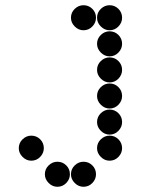

<svg xmlns="http://www.w3.org/2000/svg" viewBox="-20 -518 540 736"><path d="M252 -450Q252 -431 266.5 -416.5Q281 -402 300 -402Q320 -402 334 -416.5Q348 -431 348 -450Q348 -470 334 -484Q320 -498 300 -498Q281 -498 266.5 -484Q252 -470 252 -450ZM352 -450Q352 -431 366.5 -416.5Q381 -402 400 -402Q420 -402 434 -416.5Q448 -431 448 -450Q448 -470 434 -484Q420 -498 400 -498Q381 -498 366.5 -484Q352 -470 352 -450ZM352 -350Q352 -331 366.5 -316.5Q381 -302 400 -302Q420 -302 434 -316.5Q448 -331 448 -350Q448 -370 434 -384Q420 -398 400 -398Q381 -398 366.5 -384Q352 -370 352 -350ZM352 -250Q352 -231 366.5 -216.5Q381 -202 400 -202Q420 -202 434 -216.5Q448 -231 448 -250Q448 -270 434 -284Q420 -298 400 -298Q381 -298 366.5 -284Q352 -270 352 -250ZM352 -150Q352 -131 366.5 -116.5Q381 -102 400 -102Q420 -102 434 -116.5Q448 -131 448 -150Q448 -170 434 -184Q420 -198 400 -198Q381 -198 366.5 -184Q352 -170 352 -150ZM352 -50Q352 -31 366.5 -16.5Q381 -2 400 -2Q420 -2 434 -16.5Q448 -31 448 -50Q448 -70 434 -84Q420 -98 400 -98Q381 -98 366.5 -84Q352 -70 352 -50ZM52 50Q52 69 66.5 83.5Q81 98 100 98Q120 98 134 83.5Q148 69 148 50Q148 30 134 16Q120 2 100 2Q81 2 66.5 16Q52 30 52 50ZM352 50Q352 69 366.5 83.5Q381 98 400 98Q420 98 434 83.5Q448 69 448 50Q448 30 434 16Q420 2 400 2Q381 2 366.5 16Q352 30 352 50ZM152 150Q152 169 166.5 183.5Q181 198 200 198Q220 198 234 183.5Q248 169 248 150Q248 130 234 116Q220 102 200 102Q181 102 166.5 116Q152 130 152 150ZM252 150Q252 169 266.5 183.5Q281 198 300 198Q320 198 334 183.5Q348 169 348 150Q348 130 334 116Q320 102 300 102Q281 102 266.5 116Q252 130 252 150Z"/></svg>

Font: Matrix Sans Print
Style: Regular
Weight: 400
Designer: Brad Neil
Version: Version 1.100